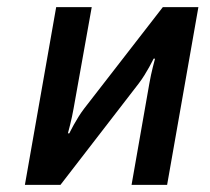

<svg xmlns="http://www.w3.org/2000/svg" viewBox="-20 -520 590 540"><path d="M370 -285C393 -315 412 -355 412 -355H416C416 -355 405 -315 400 -285L350 0H450L538 -500H438L217 -215C194 -185 175 -145 175 -145H171C171 -145 182 -185 187 -215L238 -500H138L50 0H150Z"/></svg>

Font: Scada
Style: Italic
Weight: 400
Designer: Jovanny Lemonad
Foundry: Jovanny Lemonad
Version: Version 3.005